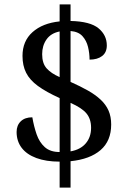

<svg xmlns="http://www.w3.org/2000/svg" viewBox="-20 -780 599 879"><path d="M253 -40Q191 -40 146.5 -56.5Q102 -73 79 -103.5Q56 -134 56 -176Q56 -206 75 -224.5Q94 -243 128 -243Q135 -202 147.5 -165.5Q160 -129 185 -106.5Q210 -84 253 -84V-331Q191 -359 153.5 -386.5Q116 -414 99.5 -447Q83 -480 83 -524Q83 -592 129 -633Q175 -674 253 -682V-760H303V-684Q393 -682 431 -650.5Q469 -619 469 -572Q469 -540 447.5 -523.5Q426 -507 390 -507Q390 -536 383 -565Q376 -594 357.5 -614.5Q339 -635 303 -638V-405Q348 -385 382.5 -365.5Q417 -346 441 -323.5Q465 -301 477 -273.5Q489 -246 489 -210Q489 -135 440.5 -93Q392 -51 303 -42V79H253ZM303 -87Q348 -95 372.5 -123.5Q397 -152 397 -195Q397 -235 376 -260.5Q355 -286 303 -309ZM253 -636Q213 -628 193 -599.5Q173 -571 173 -532Q173 -490 193.5 -467Q214 -444 253 -427Z"/></svg>

Font: Noto Serif Toto
Style: Regular
Weight: 400
Designer: Monotype Design Team
Foundry: Monotype Imaging Inc.
Version: Version 2.001